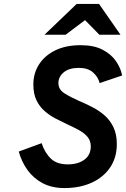

<svg xmlns="http://www.w3.org/2000/svg" viewBox="-20 -941 639 973"><path d="M306.5 12Q243 12 196.5 -12.5Q150 -37 119.8 -78.8Q89.5 -120.5 75 -173L191 -215.5Q207 -166.5 237.8 -137.2Q268.5 -108 323 -108Q374.5 -108 407.2 -131.5Q440 -155 440 -199Q440 -227.5 423.8 -247Q407.5 -266.5 380.8 -281.2Q354 -296 323 -310Q293 -324 262.2 -340Q231.5 -356 205.8 -378.5Q180 -401 164.5 -433.5Q149 -466 149 -513Q149 -569.5 177.8 -614.5Q206.5 -659.5 260.2 -685.8Q314 -712 388.5 -712Q456 -712 500 -689Q544 -666 568 -630.8Q592 -595.5 599 -558.5L485 -520Q477 -551.5 451.2 -574.2Q425.5 -597 380 -597Q330 -597 303 -574.5Q276 -552 276 -520Q276 -487 307.5 -467.5Q339 -448 382 -429Q414 -415.5 447.2 -398.5Q480.5 -381.5 508.8 -357.2Q537 -333 554.5 -297.2Q572 -261.5 572 -210.5Q572 -143 538.5 -93Q505 -43 445.2 -15.5Q385.5 12 306.5 12ZM205.5 -765 368.5 -921H482L590.5 -765H483.5L411 -839L312.5 -765Z"/></svg>

Font: Overpass
Style: Bold Italic
Weight: 700
Italic angle: -10°
Designer: Delve Withrington, Dave Bailey, Thomas Jockin
Foundry: Delve Fonts LLC
Version: Version 4.000; ttfautohint (v1.8.3)